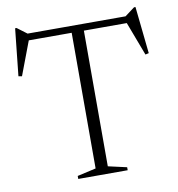

<svg xmlns="http://www.w3.org/2000/svg" viewBox="-80 -781 792 853"><g transform="rotate(-10 316.0 -354.0)"><path d="M288.5 -660H343.5V-32.5L427.5 -13.5V0H204.5V-13.5L288.5 -32.5ZM567.5 -644.5H64.5L98 -652.5L37.5 -492.5L22 -495.5L44.5 -708H51L103 -669L76.5 -675H556L529 -669L581 -708H587.5L610 -496L594.5 -492.5L534 -652.5Z"/></g></svg>

Font: Newsreader 24pt Light
Style: Regular
Weight: 300
Designer: Hugues Gentile
Foundry: Production Type
Version: Version 1.003